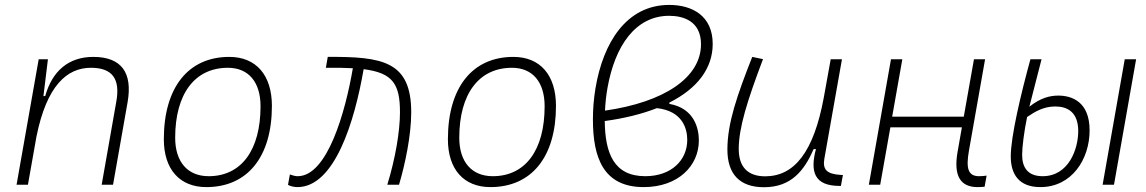

<svg xmlns="http://www.w3.org/2000/svg" viewBox="-20 -762 4728 792"><path d="M48.3 0H95.2L130.4 -198.7C172.9 -409.7 256.8 -482.4 355 -482.4C444.3 -482.4 476.1 -436 460 -344.2L399.4 0H446.3L506.3 -340.3C527.8 -462.9 480.5 -527.3 364.7 -527.3C262.7 -527.3 195.3 -468.8 166.5 -365.7H159.2L177.7 -517.6H139.6Z M831.1 9.8C1001 9.8 1101.6 -114.7 1101.6 -325.2C1101.6 -452.6 1036.1 -527.3 925.8 -527.3C756.3 -527.3 655.8 -400.9 655.8 -187.5C655.8 -63.5 721.2 9.8 831.1 9.8ZM840.8 -35.2C753.9 -35.2 702.6 -94.2 702.6 -193.8C702.6 -375 783.7 -482.4 919.9 -482.4C1005.4 -482.4 1054.7 -423.3 1054.7 -323.7C1054.7 -142.1 975.1 -35.2 840.8 -35.2Z M1577.6 0H1626C1651.4 -85.9 1676.3 -203.6 1676.3 -298.8C1676.3 -509.3 1558.1 -528.8 1332 -527.3L1324.2 -482.4C1366.7 -482.9 1403.8 -482.4 1435.5 -480.5C1404.8 -300.8 1330.6 -35.2 1208 -35.2C1201.7 -35.2 1192.9 -36.1 1175.8 -42.5L1168 0.5C1179.2 7.3 1196.8 9.8 1207 9.8C1359.9 9.8 1442.4 -258.8 1480 -476.6C1600.1 -461.4 1629.9 -415.5 1629.9 -298.8C1629.9 -219.2 1610.4 -106.4 1577.6 0Z M2002.9 9.8C2172.9 9.8 2273.4 -114.7 2273.4 -325.2C2273.4 -452.6 2208 -527.3 2097.7 -527.3C1928.2 -527.3 1827.6 -400.9 1827.6 -187.5C1827.6 -63.5 1893.1 9.8 2002.9 9.8ZM2012.7 -35.2C1925.8 -35.2 1874.5 -94.2 1874.5 -193.8C1874.5 -375 1955.6 -482.4 2091.8 -482.4C2177.2 -482.4 2226.6 -423.3 2226.6 -323.7C2226.6 -142.1 2147 -35.2 2012.7 -35.2Z M2741.2 -338.9C2856.9 -397 2919.9 -480.5 2919.9 -580.6C2919.9 -696.8 2835.4 -741.7 2740.7 -741.7C2563 -741.7 2467.8 -584.5 2436.5 -398.9C2428.7 -352.5 2425.8 -310.1 2425.8 -269C2425.8 -111.8 2468.8 9.8 2635.3 9.8C2776.9 9.8 2862.8 -77.6 2862.8 -182.6C2862.8 -229 2846.2 -314.9 2741.2 -333.5ZM2475.6 -305.7C2477.1 -337.9 2480.5 -368.7 2485.8 -398.9C2516.6 -573.2 2601.6 -696.8 2740.2 -696.8C2797.4 -696.8 2871.6 -675.8 2871.6 -579.6C2871.6 -441.4 2718.8 -340.3 2475.6 -305.7ZM2689.5 -315.9C2796.4 -304.2 2814.9 -230 2814.9 -185.1C2814.9 -101.6 2750 -35.2 2641.6 -35.2C2510.7 -35.2 2476.1 -132.3 2474.6 -262.7C2556.6 -273.9 2628.9 -292 2689.5 -315.9Z M3131.3 10.3C3245.1 10.3 3297.9 -59.6 3336.4 -147H3345.7C3321.3 -54.7 3337.9 4.9 3443.4 4.9H3448.7L3457 -40L3448.2 -40.5C3391.1 -43.9 3372.6 -62 3380.4 -106.9L3453.1 -517.6H3406.7L3377.9 -358.4C3336.4 -134.8 3256.8 -34.7 3136.2 -34.7C3064.9 -34.7 3027.3 -73.2 3027.3 -147.5C3027.3 -234.4 3062 -345.2 3127.4 -518.1L3083 -527.3C3020.5 -368.7 2980.5 -254.4 2980.5 -145C2980.5 -43 3032.2 10.3 3131.3 10.3Z M3564 0H3610.8L3652.8 -236.8H3947.8L3930.2 -136.7C3912.1 -35.6 3942.4 9.8 4012.2 9.8C4022.5 9.8 4032.2 9.3 4041.5 8.3L4049.8 -37.6C4039.6 -36.1 4029.3 -35.2 4018.6 -35.2C3973.1 -35.2 3963.9 -67.4 3977.1 -141.6L4043.5 -517.6H3997.6L3955.6 -280.8H3660.2L3702.1 -517.6H3655.3Z M4271.5 9.8C4401.4 9.8 4474.6 -105.5 4474.6 -224.1C4474.6 -343.3 4400.4 -367.7 4345.2 -367.7C4311.5 -367.7 4272 -358.4 4226.1 -321.8C4234.4 -354.5 4252 -423.8 4276.4 -517.6H4230.5C4190.9 -373.5 4149.4 -198.7 4149.4 -116.7C4149.4 -42 4184.1 9.8 4271.5 9.8ZM4216.8 -279.3C4247.1 -299.8 4282.7 -322.8 4333 -322.8C4381.8 -322.8 4427.7 -300.8 4427.7 -221.2C4427.7 -148.4 4389.2 -35.2 4280.8 -35.2C4220.2 -35.2 4196.3 -70.3 4196.3 -123.5C4196.3 -154.8 4204.6 -221.2 4216.8 -279.3ZM4528.3 0H4575.2L4666.5 -517.6H4619.6Z"/></svg>

Font: Cascadia Code PL ExtraLight
Style: Italic
Weight: 200
Italic angle: -10°
Monospace: yes
Designer: Aaron Bell
Foundry: Saja Typeworks
Version: Version 2404.023